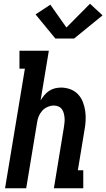

<svg xmlns="http://www.w3.org/2000/svg" viewBox="-20 -1006 568 1026"><path d="M7 0 113 -639H84V-735H241L197 -470Q206 -484 217 -497.5Q228 -511 242.5 -520.5Q257 -530 273.5 -534Q290 -538 306 -538Q332 -538 356 -529Q380 -520 397 -502Q414 -484 423 -460.5Q432 -437 435.5 -412Q439 -387 437.5 -360.5Q436 -334 431 -308L396 -96H425V0H268L321 -323Q323 -336 324.5 -349.5Q326 -363 325 -375.5Q324 -388 321 -400Q318 -412 311 -422Q304 -432 292.5 -437Q281 -442 268 -442Q251 -442 234 -434.5Q217 -427 205 -413.5Q193 -400 186.5 -383.5Q180 -367 178 -350L120 0ZM276 -800 170 -929 249 -981 335 -859 461 -986 528 -924 376 -800Z"/></svg>

Font: Iosevka Slab
Style: Bold Italic
Weight: 700
Italic angle: -9°
Monospace: yes
Designer: Belleve Invis
Foundry: Belleve Invis
Version: Version 11.1.0; ttfautohint (v1.8.3)